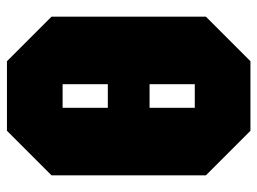

<svg xmlns="http://www.w3.org/2000/svg" viewBox="-114 -626 740 552"><g transform="rotate(-90 256.0 -350.0)"><path d="M28 -128V-572L156 -700H356L484 -572V-128L356 0H156ZM222 -540V-410H290V-540ZM222 -160H290V-290H222Z"/></g></svg>

Font: Tektur Condensed ExtraBold
Style: Regular
Weight: 800
Width: 3
Designer: Adam Jagosz
Foundry: Adam Jagosz
Version: Version 1.005;gftools[0.9.30]